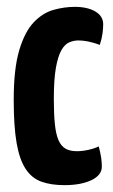

<svg xmlns="http://www.w3.org/2000/svg" viewBox="-20 -530 331 560"><path d="M168 10Q129 10 101 0Q73 -10 55 -37Q37 -64 28.5 -112.5Q20 -161 20 -239Q20 -329 36 -383Q52 -437 78 -464.5Q104 -492 135.5 -501Q167 -510 198 -510Q235 -510 258 -496.5Q281 -483 281 -459Q281 -448 279 -432.5Q277 -417 271 -399Q259 -404 241.5 -408Q224 -412 208 -412Q195 -412 182 -406.5Q169 -401 159 -383.5Q149 -366 143 -332Q137 -298 137 -241Q137 -198 140 -168.5Q143 -139 150.5 -121.5Q158 -104 171 -96.5Q184 -89 204 -89Q220 -89 238 -93Q256 -97 268 -103Q273 -84 275 -70.5Q277 -57 277 -44Q277 -19 246.5 -4.5Q216 10 168 10Z"/></svg>

Font: Yanone Kaffeesatz ExtraLight
Style: Bold
Weight: 700
Version: Version 2.003